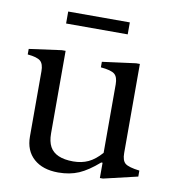

<svg xmlns="http://www.w3.org/2000/svg" viewBox="-80 -773 769 853"><g transform="rotate(10 304.0 -346.0)"><path d="M239 10Q169 10 128.5 -26Q88 -62 88 -126V-420Q88 -453 73 -466Q58 -479 15 -483V-508L161 -528H178V-156Q178 -119 190.5 -96Q203 -73 229.5 -61.5Q256 -50 296 -50Q334 -50 364 -64Q394 -78 423 -111V-420Q423 -453 407.5 -466Q392 -479 345 -483V-508L496 -528H513V-126Q513 -92 528.5 -79.5Q544 -67 593 -61V-34L440 2H426V-67H420Q372 -25 331.5 -7.5Q291 10 239 10ZM159 -648V-702H437V-648Z"/></g></svg>

Font: Hedvig Letters Serif 24pt 24pt
Style: Regular
Weight: 400
Version: Version 1.000